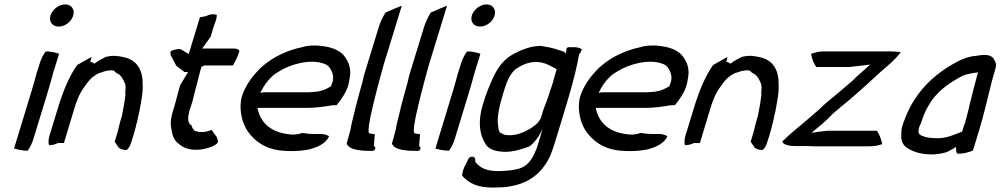

<svg xmlns="http://www.w3.org/2000/svg" viewBox="-20 -689 4554 874"><path d="M210 -619C201 -590 219 -568 247 -568C275 -568 304 -589 313 -617C322 -646 305 -669 277 -669C249 -669 219 -647 210 -619ZM147 -357C139 -330 134 -307 125 -279L44 -13C60 -8 83 -3 106 -3C116 -17 126 -36 132 -56L200 -279C209 -307 214 -330 222 -357L249 -444C233 -450 211 -455 188 -455C177 -440 167 -421 161 -401Z M205 -71C200 -54 200 -38 203 -28C218 -28 232 -32 244 -38H271L319 -197C328 -228 343 -266 363 -292C372 -305 384 -322 396 -333C406 -342 426 -357 441 -359C455 -365 471 -369 490 -369C500 -369 503 -362 508 -358C528 -350 539 -333 546 -315C553 -304 553 -287 550 -268L551 -256C547 -226 542 -194 535 -162L528 -138C523 -121 520 -106 516 -90C511 -74 507 -59 502 -44L521 -16C528 -11 541 -6 556 -6C563 -11 571 -22 575 -34L589 -78L598 -111C600 -120 602 -129 605 -138C608 -153 611 -168 615 -184C618 -203 623 -227 626 -248C631 -276 630 -308 628 -334C622 -378 600 -415 547 -428C517 -435 493 -438 462 -430C449 -424 439 -418 427 -411L409 -399C402 -407 393 -406 391 -408L397 -430L331 -393C296 -343 269 -279 247 -208Z M757 -456C754 -445 757 -436 761 -431L782 -390L820 -361H836C823 -340 813 -322 800 -301C793 -277 787 -254 781 -231C776 -214 773 -200 767 -183C758 -155 755 -130 759 -109C763 -78 770 -51 794 -34C815 -15 849 -2 899 -9C925 -14 959 -22 972 -41C972 -54 968 -67 960 -74L943 -98C919 -87 891 -84 866 -94C858 -100 855 -108 852 -118C834 -128 834 -151 841 -181L844 -190C849 -204 853 -218 857 -231L872 -291C882 -324 887 -353 897 -385L910 -391H1040C1052 -410 1063 -433 1070 -457C1067 -463 1059 -468 1048 -468H900L939 -522L950 -560L963 -597C965 -605 967 -613 967 -621C955 -626 933 -625 920 -616L890 -610C873 -554 856 -499 839 -443L801 -466C785 -466 769 -462 757 -456Z M1082 -253C1077 -238 1076 -224 1075 -211C1074 -164 1087 -120 1110 -88C1140 -47 1185 -14 1248 -5C1294 1 1343 0 1388 -9C1424 -19 1463 -34 1478 -69C1470 -74 1457 -79 1442 -79H1413C1392 -79 1372 -81 1355 -84C1345 -79 1330 -77 1316 -76C1217 -81 1166 -127 1152 -198H1379C1420 -198 1458 -204 1495 -210H1512C1532 -234 1558 -270 1567 -307L1572 -334C1574 -345 1575 -355 1574 -365C1573 -392 1563 -411 1551 -429C1532 -457 1496 -473 1450 -479C1420 -484 1382 -483 1354 -474C1291 -461 1227 -432 1178 -390C1169 -383 1160 -374 1152 -365C1122 -333 1097 -297 1082 -253ZM1165 -266C1180 -298 1195 -319 1218 -341C1228 -351 1240 -357 1252 -365C1303 -397 1393 -422 1455 -399C1475 -393 1486 -376 1492 -359C1497 -346 1498 -331 1494 -316L1488 -301L1489 -298C1469 -285 1450 -276 1424 -272L1401 -270C1394 -269 1386 -269 1379 -269H1185C1178 -269 1172 -268 1165 -266Z M1638 -350C1635 -340 1633 -329 1631 -320C1620 -281 1609 -241 1599 -202C1592 -168 1580 -130 1575 -97L1558 -35C1567 -13 1599 -6 1634 -3L1674 -2C1687 0 1695 -21 1682 -23L1686 -78C1676 -79 1667 -81 1659 -83C1655 -104 1662 -130 1666 -156C1674 -192 1682 -228 1692 -266C1704 -310 1714 -352 1727 -396L1809 -663C1789 -655 1763 -645 1735 -632C1723 -613 1711 -589 1704 -565Z M1844 -350C1841 -340 1839 -329 1837 -320C1826 -281 1815 -241 1805 -202C1798 -168 1786 -130 1781 -97L1764 -35C1773 -13 1805 -6 1840 -3L1880 -2C1893 0 1901 -21 1888 -23L1892 -78C1882 -79 1873 -81 1865 -83C1861 -104 1868 -130 1872 -156C1880 -192 1888 -228 1898 -266C1910 -310 1920 -352 1933 -396L2015 -663C1995 -655 1969 -645 1941 -632C1929 -613 1917 -589 1910 -565Z M2128 -619C2119 -590 2137 -568 2165 -568C2193 -568 2222 -589 2231 -617C2240 -646 2223 -669 2195 -669C2167 -669 2137 -647 2128 -619ZM2065 -357C2057 -330 2052 -307 2043 -279L1962 -13C1978 -8 2001 -3 2024 -3C2034 -17 2044 -36 2050 -56L2118 -279C2127 -307 2132 -330 2140 -357L2167 -444C2151 -450 2129 -455 2106 -455C2095 -440 2085 -421 2079 -401Z M2179 -217C2154 -136 2163 -78 2188 -37C2199 -16 2221 -4 2252 0C2301 8 2346 -7 2389 -22C2415 -41 2435 -69 2449 -102C2447 -92 2444 -82 2441 -72C2436 -55 2430 -37 2425 -20C2423 -12 2420 -6 2417 0C2402 38 2379 70 2338 80C2322 84 2304 87 2285 88C2215 94 2175 86 2145 50C2143 45 2143 41 2143 34C2139 18 2114 24 2112 35L2093 73C2088 85 2085 98 2083 109C2086 113 2089 117 2092 120C2132 157 2174 168 2251 164C2260 164 2268 163 2276 163C2303 160 2328 155 2350 147C2423 122 2472 63 2495 -7L2504 -34L2519 -83C2556 -205 2597 -331 2616 -441C2622 -448 2626 -455 2629 -464C2622 -470 2610 -474 2596 -474H2565C2564 -473 2561 -471 2559 -469L2556 -445L2547 -454C2521 -462 2488 -474 2453 -478C2449 -479 2446 -480 2442 -480C2395 -480 2351 -462 2312 -440C2275 -419 2249 -386 2227 -341C2209 -302 2192 -261 2179 -217ZM2277 -285C2289 -324 2305 -356 2328 -375C2355 -393 2385 -407 2421 -407C2462 -407 2494 -384 2514 -374L2496 -311C2493 -300 2489 -289 2485 -278C2476 -247 2465 -219 2453 -188L2442 -151C2438 -144 2433 -137 2428 -130C2396 -99 2336 -66 2280 -75C2274 -77 2267 -80 2261 -83C2250 -87 2249 -103 2248 -114C2239 -156 2257 -221 2277 -285Z M2622 -253C2617 -238 2616 -224 2615 -211C2614 -164 2627 -120 2650 -88C2680 -47 2725 -14 2788 -5C2834 1 2883 0 2928 -9C2964 -19 3003 -34 3018 -69C3010 -74 2997 -79 2982 -79H2953C2932 -79 2912 -81 2895 -84C2885 -79 2870 -77 2856 -76C2757 -81 2706 -127 2692 -198H2919C2960 -198 2998 -204 3035 -210H3052C3072 -234 3098 -270 3107 -307L3112 -334C3114 -345 3115 -355 3114 -365C3113 -392 3103 -411 3091 -429C3072 -457 3036 -473 2990 -479C2960 -484 2922 -483 2894 -474C2831 -461 2767 -432 2718 -390C2709 -383 2700 -374 2692 -365C2662 -333 2637 -297 2622 -253ZM2705 -266C2720 -298 2735 -319 2758 -341C2768 -351 2780 -357 2792 -365C2843 -397 2933 -422 2995 -399C3015 -393 3026 -376 3032 -359C3037 -346 3038 -331 3034 -316L3028 -301L3029 -298C3009 -285 2990 -276 2964 -272L2941 -270C2934 -269 2926 -269 2919 -269H2725C2718 -269 2712 -268 2705 -266Z M3100 -71C3095 -54 3095 -38 3098 -28C3113 -28 3127 -32 3139 -38H3166L3214 -197C3223 -228 3238 -266 3258 -292C3267 -305 3279 -322 3291 -333C3301 -342 3321 -357 3336 -359C3350 -365 3366 -369 3385 -369C3395 -369 3398 -362 3403 -358C3423 -350 3434 -333 3441 -315C3448 -304 3448 -287 3445 -268L3446 -256C3442 -226 3437 -194 3430 -162L3423 -138C3418 -121 3415 -106 3411 -90C3406 -74 3402 -59 3397 -44L3416 -16C3423 -11 3436 -6 3451 -6C3458 -11 3466 -22 3470 -34L3484 -78L3493 -111C3495 -120 3497 -129 3500 -138C3503 -153 3506 -168 3510 -184C3513 -203 3518 -227 3521 -248C3526 -276 3525 -308 3523 -334C3517 -378 3495 -415 3442 -428C3412 -435 3388 -438 3357 -430C3344 -424 3334 -418 3322 -411L3304 -399C3297 -407 3288 -406 3286 -408L3292 -430L3226 -393C3191 -343 3164 -279 3142 -208Z M3541 -45C3545 -29 3575 -24 3602 -24H3657C3666 -24 3676 -23 3686 -23H3940C3960 -23 3979 -27 3996 -33C3992 -55 3983 -77 3972 -94H3749C3733 -92 3719 -91 3704 -89L3674 -84C3689 -97 3704 -110 3723 -125C3740 -140 3756 -155 3772 -172C3794 -191 3816 -210 3839 -228C3890 -271 3941 -318 3991 -364C4023 -391 4060 -422 4080 -452C4049 -456 4017 -455 3984 -455H3726C3707 -455 3688 -449 3672 -444C3676 -421 3684 -400 3696 -384H3847L3941 -395C3919 -375 3897 -355 3875 -336C3870 -330 3865 -326 3861 -322C3839 -304 3813 -280 3792 -263L3739 -219C3728 -210 3719 -200 3709 -191C3672 -159 3638 -129 3601 -99C3579 -81 3561 -64 3541 -45Z M4084 -101C4083 -92 4083 -85 4083 -77C4079 -47 4093 -24 4114 -13C4141 4 4176 14 4223 14C4243 14 4269 10 4291 3C4301 -2 4310 -7 4317 -11L4332 -20L4333 4C4335 6 4338 8 4339 11C4364 11 4389 5 4409 -4L4437 -96C4460 -170 4475 -242 4494 -315L4503 -348C4515 -390 4520 -395 4503 -422C4488 -445 4449 -438 4446 -438C4440 -438 4432 -436 4426 -435C4380 -432 4347 -414 4310 -393C4227 -344 4150 -271 4105 -163C4097 -142 4087 -119 4084 -101ZM4163 -106C4165 -115 4172 -125 4174 -133C4182 -158 4193 -187 4206 -207C4243 -274 4305 -315 4366 -346C4383 -352 4410 -357 4428 -359C4429 -359 4430 -358 4432 -359L4427 -342C4417 -304 4408 -270 4399 -233C4394 -217 4389 -188 4384 -172C4380 -157 4377 -143 4372 -127L4365 -108L4360 -90C4332 -79 4286 -58 4247 -60C4231 -60 4215 -61 4203 -63C4187 -67 4161 -72 4161 -89C4162 -95 4162 -101 4163 -106Z"/></svg>

Font: SolarCharger
Style: 552
Weight: 400
Designer: Mew Too
Foundry: Cannot Into Space Fonts/KineticPlasma Fonts
Version: Version 1.100